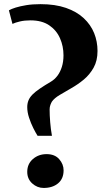

<svg xmlns="http://www.w3.org/2000/svg" viewBox="-20 -920 520 948"><path d="M165.5 -249.5Q156 -264.5 144.2 -288Q132.5 -311.5 123.5 -338.8Q114.5 -366 114.5 -391Q114.5 -409 120.5 -424Q126.5 -439 140.2 -453Q154 -467 176.8 -482.5Q199.5 -498 232.5 -517.5Q250 -528 263.8 -546.2Q277.5 -564.5 285.5 -590Q293.5 -615.5 293.5 -647Q293.5 -692 276.2 -731.2Q259 -770.5 223 -795Q187 -819.5 130 -819.5Q101 -819.5 78 -814Q55 -808.5 41.5 -802L24 -869Q36 -876 57.8 -882.8Q79.5 -889.5 110 -894.5Q140.5 -899.5 180 -899.5Q252.5 -899.5 305.8 -881Q359 -862.5 393.5 -830.2Q428 -798 444.8 -756.5Q461.5 -715 461.5 -668.5Q461.5 -620 442.2 -585.8Q423 -551.5 393.8 -527.2Q364.5 -503 332.5 -484.8Q300.5 -466.5 274.5 -451Q248.5 -435.5 236.5 -418.5Q232.5 -412 228.8 -402Q225 -392 225 -379.5Q225 -351 227.8 -316.8Q230.5 -282.5 236.5 -249.5ZM195.5 8Q164 8 139.2 -14.2Q114.5 -36.5 114.5 -71.5Q114.5 -110.5 142.5 -134.8Q170.5 -159 210 -159Q250.5 -159 272.2 -134.2Q294 -109.5 294 -79Q294 -37.5 266.8 -14.8Q239.5 8 195.5 8Z"/></svg>

Font: Merriweather 72pt Black
Style: Regular
Weight: 900
Version: Version 2.100